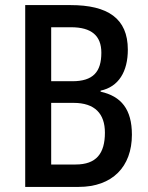

<svg xmlns="http://www.w3.org/2000/svg" viewBox="-20 -734 583 754"><path d="M257 -714H79V0H289C421 0 498 -79 498 -205C498 -305 456 -356 375 -374V-378C446 -393 482 -453 482 -539C482 -662 403 -714 257 -714ZM264 -415H181V-627H259C339 -627 378 -594 378 -527C378 -452 346 -415 264 -415ZM181 -330H269C353 -330 392 -287 392 -213C392 -131 358 -88 277 -88H181Z"/></svg>

Font: Noto Sans Gurmukhi UI Condensed Medium
Style: Regular
Weight: 500
Width: 3
Designer: Jelle Bosma - Monotype Design Team
Foundry: Monotype Imaging Inc.
Version: Version 2.004